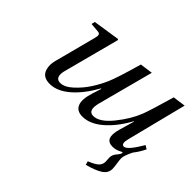

<svg xmlns="http://www.w3.org/2000/svg" viewBox="-143 -759 1232 1232"><g transform="rotate(45 472.5 -143.5)"><path d="M126 -450 132 -474 314 -502 319 -497 217 -110Q209 -77 217.5 -58.5Q226 -40 251 -40Q290 -40 334.5 -81Q379 -122 410.5 -171Q442 -220 463 -269Q488 -327 534 -490L621 -502L521 -124Q499 -40 551 -40Q607 -40 671 -119Q735 -198 766 -277Q785 -326 832 -490L919 -502L816 -94Q802 -40 829 -40Q859 -40 921 -146L945 -131Q923 -86 897 -54Q870 0 870 24Q870 40 874.5 67.5Q879 95 879 113Q879 151 843.5 174Q808 197 739 215L732 190Q780 171 797.5 153.5Q815 136 815 112Q815 107 814 93.5Q813 80 813 74Q813 50 832 28Q851 6 851 -4Q851 -11 843 -7Q811 12 778 12Q701 12 732 -96L762 -200H759Q706 -103 639 -45.5Q572 12 505 12Q453 12 437.5 -26.5Q422 -65 445 -137L465 -200H461Q406 -101 340 -44.5Q274 12 208 12Q149 12 132 -30.5Q115 -73 134 -133L203 -397Q210 -420 207.5 -432Q205 -444 188 -445Z"/></g></svg>

Font: Lingua Franca
Style: Italic
Weight: 400
Italic angle: -13°
Version: Version 1.19